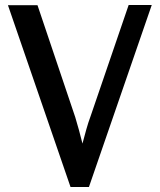

<svg xmlns="http://www.w3.org/2000/svg" viewBox="-20 -750 643 773"><path d="M131 -729 283 -278Q291 -252 298 -226Q305 -200 312 -172Q320 -202 327.5 -229Q335 -256 345 -283L498 -730H591L338 3H264L12 -729Z"/></svg>

Font: Rosario SemiBold
Style: Regular
Weight: 600
Designer: Hector Gatti
Foundry: Omnibus Type
Version: Version 1.101; ttfautohint (v1.8.1.43-b0c9)